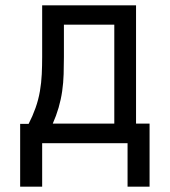

<svg xmlns="http://www.w3.org/2000/svg" viewBox="-20 -540 640 724"><path d="M56 164V-73H88Q103 -102 114 -133Q125 -164 130.5 -196Q136 -228 137.5 -260.5Q139 -293 139 -325V-520H493V-74H544V164H461V0H139V164ZM179 -74H411V-447H221V-325Q221 -293 220 -260.5Q219 -228 214.5 -196.5Q210 -165 201 -134Q192 -103 179 -74Z"/></svg>

Font: Nova Nerd Font
Style: Regular
Weight: 400
Designer: Belleve Invis
Foundry: Belleve Invis
Version: Version 24.1.4; ttfautohint (v1.8.4);Nerd Fonts 3.1.1